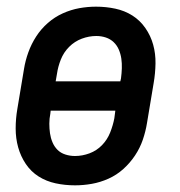

<svg xmlns="http://www.w3.org/2000/svg" viewBox="-20 -548 540 576"><path d="M205 8Q175 8 147 2Q119 -4 96 -18.5Q73 -33 57.5 -56Q42 -79 34.5 -106Q27 -133 27 -162.5Q27 -192 32 -221L52 -341Q56 -366 65 -391Q74 -416 88.5 -438.5Q103 -461 123.5 -479Q144 -497 168.5 -508Q193 -519 218 -523.5Q243 -528 268 -528Q298 -528 326 -522Q354 -516 377 -501.5Q400 -487 416 -464Q432 -441 439.5 -414Q447 -387 446.5 -357.5Q446 -328 441 -299L421 -179Q417 -154 408.5 -129Q400 -104 385 -81.5Q370 -59 350 -41Q330 -23 305.5 -12Q281 -1 255.5 3.5Q230 8 205 8ZM341 -304 343 -313Q345 -328 345.5 -343Q346 -358 344 -372Q342 -386 336.5 -399Q331 -412 321 -421.5Q311 -431 297.5 -435.5Q284 -440 269 -440Q247 -440 225.5 -432Q204 -424 187.5 -407.5Q171 -391 162.5 -369.5Q154 -348 151 -327L147 -304ZM205 -80Q227 -80 248.5 -88Q270 -96 286 -112.5Q302 -129 310.5 -150.5Q319 -172 323 -193L326 -216H132L131 -207Q128 -192 128 -177Q128 -162 130 -148Q132 -134 137.5 -121Q143 -108 152.5 -98.5Q162 -89 176 -84.5Q190 -80 205 -80Z"/></svg>

Font: Iosevka Semibold Oblique
Style: Regular
Weight: 600
Italic angle: -9°
Monospace: yes
Designer: Belleve Invis
Foundry: Belleve Invis
Version: Version 32.5.0; ttfautohint (v1.8.4)